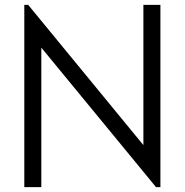

<svg xmlns="http://www.w3.org/2000/svg" viewBox="-20 -770 760 790"><path d="M80 -750H96L570 -173V-750H640V0H622L150 -574V0H80Z"/></svg>

Font: HansKendrickRegular
Style: Regular
Weight: 400
Designer: Alfredo Marco Pradil
Foundry: Hanken Studio
Version: Version 1.000;PS 001.001;hotconv 1.0.56